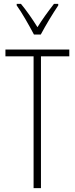

<svg xmlns="http://www.w3.org/2000/svg" viewBox="-20 -969 385 989"><path d="M155 -791H190C215 -838 251 -898 280 -941V-949H258C224 -905 200 -872 173 -829C147 -871 114 -918 88 -949H66V-941C91 -907 129 -840 155 -791ZM191 0V-679H337V-714H8V-679H153V0Z"/></svg>

Font: Noto Sans ExtraCondensed ExtraLight
Style: Regular
Weight: 200
Width: 2
Designer: Monotype Design Team
Foundry: Monotype Imaging Inc.
Version: Version 2.013